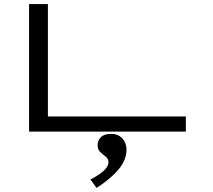

<svg xmlns="http://www.w3.org/2000/svg" viewBox="-20 -643 1040 938"><path d="M122 0V-623H214V-74H888V0ZM452 275 422 234Q464 212 487 191Q510 170 510 149Q510 133 496.5 122.5Q483 112 470 100Q457 88 457 65Q457 43 473 27Q489 11 523 11Q557 11 577.5 33Q598 55 598 88Q598 139 558.5 185.5Q519 232 452 275Z"/></svg>

Font: Inconsolata UltraExpanded Thin
Style: Regular
Weight: 100
Width: 9
Monospace: yes
Designer: Raph Levien, Cyreal, Brenton Simpson
Foundry: Raph Levien, Cyreal, Google
Version: Version 3.100; ttfautohint (v1.8.4.7-5d5b)